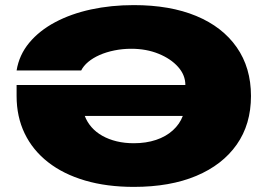

<svg xmlns="http://www.w3.org/2000/svg" viewBox="-20 -720 1048 752"><path d="M504 12Q398 12 313 -13Q228 -38 168 -85Q108 -132 76.5 -197.5Q45 -263 45 -344V-387H706Q706 -426 677.5 -458Q649 -490 601 -509.5Q553 -529 494 -529Q460 -529 428 -522.5Q396 -516 370 -504.5Q344 -493 325.5 -477.5Q307 -462 298 -444H45Q55 -505 94.5 -552.5Q134 -600 196 -633Q258 -666 336.5 -683Q415 -700 504 -700Q646 -700 748.5 -657.5Q851 -615 907 -535Q963 -455 963 -344Q963 -233 907 -153.5Q851 -74 748.5 -31Q646 12 504 12ZM504 -159Q552 -159 591 -172Q630 -185 657 -209.5Q684 -234 696 -266H312Q321 -242 338.5 -222Q356 -202 381 -188Q406 -174 437 -166.5Q468 -159 504 -159Z"/></svg>

Font: Archivo Expanded Black
Style: Regular
Weight: 900
Width: 7
Designer: Hector Gatti
Foundry: Omnibus-Type
Version: Version 2.001